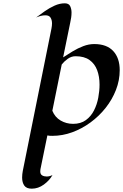

<svg xmlns="http://www.w3.org/2000/svg" viewBox="-20 -801 736 1148"><path d="M220.7 223.6Q220.7 241.2 232.2 247.8Q243.7 254.4 259.3 254.4Q276.4 254.4 293.9 245.6Q275.9 277.8 242.2 302.5Q208.5 327.1 169.9 327.1Q138.2 327.1 125.2 308.6Q112.3 290 112.3 260.7Q112.3 251 113.3 241Q114.3 231 116.2 221.2L287.6 -629.9Q291 -647 291 -661.1Q291 -680.7 282.5 -695.1Q273.9 -709.5 251.5 -709.5Q237.3 -709.5 223.1 -705.8Q209 -702.1 195.8 -696.3Q219.2 -713.9 247.3 -733.6Q275.4 -753.4 306.2 -767.3Q336.9 -781.2 367.2 -781.2Q391.6 -781.2 399.7 -763.9Q407.7 -746.6 407.7 -726.1Q407.7 -710.9 405.5 -695.8Q403.3 -680.7 399.9 -665.5L357.4 -458Q383.8 -475.6 414.6 -494.1Q445.3 -512.7 478 -525.1Q510.7 -537.6 543.5 -537.6Q618.2 -537.6 657 -495.8Q695.8 -454.1 695.8 -381.3Q695.8 -320.8 673.3 -263.2Q650.9 -205.6 611.6 -156Q572.3 -106.4 521 -68.8Q469.7 -31.2 411.6 -10Q353.5 11.2 293.5 11.2Q286.1 11.2 278.6 11Q271 10.7 263.2 8.8L221.7 211.4Q220.7 217.8 220.7 223.6ZM431.6 -464.8Q406.7 -464.8 385.3 -449.5Q363.8 -434.1 349.1 -415.5L293 -138.7Q308.6 -100.1 342.5 -80.3Q376.5 -60.5 417 -60.5Q462.9 -60.5 493.4 -82.8Q523.9 -105 542 -140.6Q560.1 -176.3 567.6 -217Q575.2 -257.8 575.2 -295.4Q575.2 -342.8 561 -381.1Q546.9 -419.4 515.4 -442.1Q483.9 -464.8 431.6 -464.8Z"/></svg>

Font: Lugrasimo
Style: Regular
Weight: 400
Designer: The DocRepair Project, Astigmatic (AOETI)
Foundry: Google
Version: Version 1.001